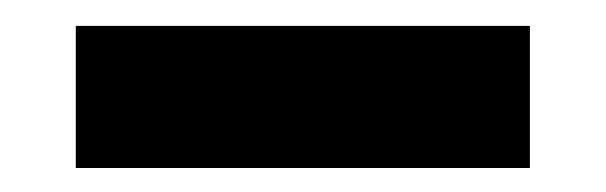

<svg xmlns="http://www.w3.org/2000/svg" viewBox="-20 -792 480 152"><path d="M399.5 -771.5V-659H40V-771.5Z"/></svg>

Font: Hepta Slab ExtraLight
Style: Bold
Weight: 700
Version: Version 1.102